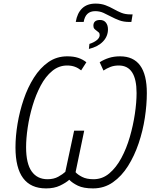

<svg xmlns="http://www.w3.org/2000/svg" viewBox="-20 -1037 857 1067"><path d="M401 -915Q409 -964 436.5 -990.5Q464 -1017 511 -1017Q542 -1017 566 -1008Q590 -999 611 -987Q632 -975 654 -966Q676 -957 705 -957H717L710 -915H699Q667 -915 643 -924Q619 -933 597.5 -944.5Q576 -956 555 -965.5Q534 -975 509 -975Q455 -975 445 -915ZM477 -793Q502 -801 518 -814Q534 -827 534 -842Q534 -852 528.5 -857Q523 -862 516 -867Q510 -871 504.5 -877Q499 -883 499 -894Q499 -926 536 -926Q557 -926 568.5 -911.5Q580 -897 580 -874Q580 -835 552 -806Q524 -777 474 -765ZM236 10Q66 10 66 -218Q66 -280 77.5 -349Q89 -418 111.5 -484.5Q134 -551 168.5 -605.5Q203 -660 249 -692Q295 -724 354 -724Q389 -724 414.5 -715.5Q440 -707 460 -691L431 -646Q415 -659 396 -666Q377 -673 353 -673Q307 -673 270 -642.5Q233 -612 206 -561Q179 -510 161 -449.5Q143 -389 134 -328.5Q125 -268 125 -219Q125 -128 156 -84.5Q187 -41 244 -41Q279 -41 304 -55Q329 -69 343 -82L392 -311H448L400 -80Q411 -67 436 -54Q461 -41 500 -41Q549 -41 587.5 -73.5Q626 -106 654.5 -159Q683 -212 701.5 -276Q720 -340 729.5 -404Q739 -468 739 -520Q739 -673 640 -673Q614 -673 593.5 -665Q573 -657 555 -645L534 -691Q557 -706 585 -715Q613 -724 647 -724Q796 -724 796 -520Q796 -455 785 -382.5Q774 -310 750.5 -240.5Q727 -171 691.5 -114.5Q656 -58 607.5 -24Q559 10 497 10Q444 10 413 -5Q382 -20 365 -38Q346 -21 313.5 -5.5Q281 10 236 10Z"/></svg>

Font: Noto Sans SemiCondensed Light
Style: Italic
Weight: 300
Width: 4
Italic angle: -12°
Designer: Monotype Design Team
Foundry: Monotype Imaging Inc.
Version: Version 2.013; ttfautohint (v1.8.4.7-5d5b)